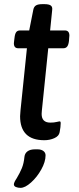

<svg xmlns="http://www.w3.org/2000/svg" viewBox="-20 -670 382 927"><path d="M77 -109Q77 -117 79 -137L110 -437H68Q47 -437 47 -461L48 -471L50 -487Q52 -506 58 -514.5Q64 -523 77 -523H121L141 -624Q144 -638 154 -644Q164 -650 185 -650H194Q216 -650 225 -643.5Q234 -637 232 -622L222 -523H293Q315 -523 315 -498L314 -487L313 -473Q311 -454 304.5 -445.5Q298 -437 286 -437H213L182 -135Q181 -129 181 -120Q181 -78 223 -78Q241 -78 252.5 -81Q264 -84 267 -84Q270 -84 271.5 -82.5Q273 -81 273 -75Q273 -58 268 -32Q265 -13 242.5 -3Q220 7 194 7Q77 7 77 -109ZM47 220Q47 211 61 190Q76 165 85.5 142Q95 119 98 87Q100 70 113 60.5Q126 51 149 51H161Q179 51 189.5 59Q200 67 200 80Q200 111 179.5 148Q159 185 130 211Q101 237 79 237Q67 237 57 233Q47 229 47 220Z"/></svg>

Font: Asap-MediumItalic
Style: Italic
Weight: 500
Italic angle: -6°
Designer: Pablo Cosgaya
Foundry: Omnibus-Type
Version: Version 2.000; ttfautohint (v1.8)